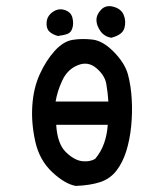

<svg xmlns="http://www.w3.org/2000/svg" viewBox="-20 -613 540 629"><path d="M228.5 -3.9Q193.4 -9.8 151.4 -48.8Q109.4 -87.9 95.7 -148.9Q82 -210 85.9 -267.6Q89.8 -325.2 110.4 -370.1Q130.9 -415 159.2 -446.3Q187.5 -477.5 217.8 -482.4Q248 -487.3 282.7 -483.4Q317.4 -479.5 353.5 -442.4Q389.6 -405.3 399.4 -368.2Q409.2 -331.1 411.6 -287.1Q414.1 -243.2 409.7 -199.2Q405.3 -155.3 393.6 -117.7Q381.8 -80.1 361.3 -53.7Q340.8 -27.3 308.6 -16.6Q276.4 -5.9 228.5 -3.9ZM292 -92.8Q311.5 -116.2 321.3 -144.5Q331.1 -172.9 333 -204.1H164.1Q168 -141.6 195.8 -114.7Q223.6 -87.9 249 -85Q274.4 -82 292 -92.8ZM335 -280.3Q333 -311.5 328.1 -338.9Q323.2 -366.2 295.9 -389.6Q268.6 -413.1 234.9 -399.4Q201.2 -385.7 184.6 -350.6Q168 -315.4 162.1 -280.3ZM344.7 -489.3Q321.3 -493.2 308.6 -511.7Q295.9 -530.3 295.9 -547.9Q295.9 -565.4 311.5 -581.5Q327.1 -597.7 352.1 -590.8Q377 -584 385.3 -564Q393.6 -543.9 387.7 -521.5Q381.8 -499 344.7 -489.3ZM169.9 -495.1Q151.4 -500 141.1 -510.3Q130.9 -520.5 132.8 -541Q134.8 -561.5 153.3 -574.2Q171.9 -586.9 192.4 -580.1Q212.9 -573.2 217.3 -554.7Q221.7 -536.1 217.3 -521.5Q212.9 -506.8 202.1 -502.4Q191.4 -498 169.9 -495.1Z"/></svg>

Font: JasonHandwriting2
Style: Regular
Weight: 400
Version: Version 1.05.10